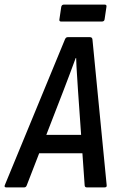

<svg xmlns="http://www.w3.org/2000/svg" viewBox="-49 -817 513 837"><path d="M-21 0Q-32 0 -28 -10L234 -645Q238 -655 246 -655H343Q353 -655 354 -645L416 -10Q418 0 406 0H330Q320 0 320 -10L291 -423Q289 -458 286.5 -493.5Q284 -529 283 -564H281Q268 -529 255 -494Q242 -459 228 -423L68 -10Q65 0 56 0ZM106 -149 135 -229H319L324 -149ZM218 -723Q208 -723 210 -733L218 -787Q220 -797 230 -797H407Q417 -797 415 -787L407 -733Q406 -723 394 -723Z"/></svg>

Font: Sofia Sans Condensed SemiBold
Style: Italic
Weight: 600
Italic angle: -9°
Version: Version 4.100